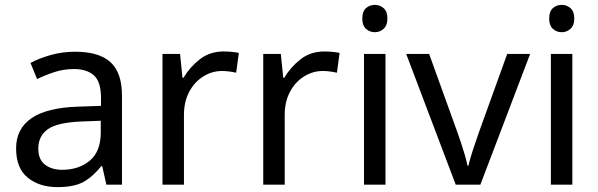

<svg xmlns="http://www.w3.org/2000/svg" viewBox="-20 -757 2451 787"><path d="M288 -545Q386 -545 433 -502Q480 -459 480 -365V0H416L399 -76H395Q360 -32 321.5 -11Q283 10 215 10Q142 10 94 -28.5Q46 -67 46 -149Q46 -229 109 -272.5Q172 -316 303 -320L394 -323V-355Q394 -422 365 -448Q336 -474 283 -474Q241 -474 203 -461.5Q165 -449 132 -433L105 -499Q140 -518 188 -531.5Q236 -545 288 -545ZM314 -259Q214 -255 175.5 -227Q137 -199 137 -148Q137 -103 164.5 -82Q192 -61 235 -61Q303 -61 348 -98.5Q393 -136 393 -214V-262Z M896 -546Q911 -546 928.5 -544.5Q946 -543 959 -540L948 -459Q935 -462 919.5 -464Q904 -466 890 -466Q849 -466 813 -443.5Q777 -421 755.5 -380.5Q734 -340 734 -286V0H646V-536H718L728 -438H732Q758 -482 799 -514Q840 -546 896 -546Z M1309 -546Q1324 -546 1341.5 -544.5Q1359 -543 1372 -540L1361 -459Q1348 -462 1332.5 -464Q1317 -466 1303 -466Q1262 -466 1226 -443.5Q1190 -421 1168.5 -380.5Q1147 -340 1147 -286V0H1059V-536H1131L1141 -438H1145Q1171 -482 1212 -514Q1253 -546 1309 -546Z M1560 -536V0H1472V-536ZM1517 -737Q1537 -737 1552.5 -723.5Q1568 -710 1568 -681Q1568 -653 1552.5 -639Q1537 -625 1517 -625Q1495 -625 1480 -639Q1465 -653 1465 -681Q1465 -710 1480 -723.5Q1495 -737 1517 -737Z M1848 0 1645 -536H1739L1853 -220Q1861 -198 1870 -171Q1879 -144 1886 -119.5Q1893 -95 1896 -78H1900Q1904 -95 1911.5 -120Q1919 -145 1928.5 -172Q1938 -199 1945 -220L2059 -536H2153L1949 0Z M2326 -536V0H2238V-536ZM2283 -737Q2303 -737 2318.5 -723.5Q2334 -710 2334 -681Q2334 -653 2318.5 -639Q2303 -625 2283 -625Q2261 -625 2246 -639Q2231 -653 2231 -681Q2231 -710 2246 -723.5Q2261 -737 2283 -737Z"/></svg>

Font: Noto Sans New Tai Lue
Style: Regular
Weight: 400
Designer: Monotype Design Team
Foundry: Monotype Imaging Inc.
Version: Version 2.003